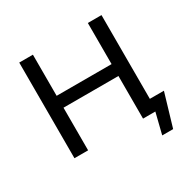

<svg xmlns="http://www.w3.org/2000/svg" viewBox="-184 -882 1216 1217"><g transform="rotate(-30 424.0 -273.5)"><path d="M814 -87H711V-700H611V-399H209V-700H109V0H209V-312H611V0H701L663 153H743Z"/></g></svg>

Font: Rookery
Style: Regular
Weight: 400
Designer: Ryan Kimball / Julieta Ulanovsky
Foundry: Motorola Mobility LLC.
Version: Version 1.0